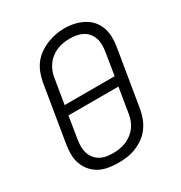

<svg xmlns="http://www.w3.org/2000/svg" viewBox="-176 -873 951 1008"><g transform="rotate(-30 300.0 -369.0)"><path d="M251 8Q222 8 192.5 3Q163 -2 138.5 -15Q114 -28 95.5 -49.5Q77 -71 67.5 -97.5Q58 -124 57.5 -153.5Q57 -183 62 -213L119 -558Q124 -585 134 -611Q144 -637 161 -659.5Q178 -682 202 -698.5Q226 -715 252 -725.5Q278 -736 304.5 -741Q331 -746 358 -746Q388 -746 416.5 -739.5Q445 -733 470 -720Q495 -707 513.5 -686Q532 -665 541.5 -638Q551 -611 551.5 -581.5Q552 -552 547 -522L490 -177Q485 -150 475 -124.5Q465 -99 448 -76Q431 -53 407.5 -36.5Q384 -20 357.5 -9.5Q331 1 304.5 4.5Q278 8 251 8ZM158 -396H461L483 -532Q486 -552 486 -572.5Q486 -593 480 -611.5Q474 -630 461.5 -645Q449 -660 432 -669Q415 -678 395.5 -681.5Q376 -685 355 -685Q335 -685 316 -682Q297 -679 278 -671.5Q259 -664 242 -651Q225 -638 213 -621.5Q201 -605 193.5 -586.5Q186 -568 183 -548ZM252 -50Q272 -50 291.5 -53Q311 -56 330 -63.5Q349 -71 366 -83.5Q383 -96 395.5 -112.5Q408 -129 415.5 -148Q423 -167 426 -187L451 -339H148L126 -203Q123 -183 123 -163Q123 -143 129 -124.5Q135 -106 147 -91Q159 -76 175.5 -66.5Q192 -57 212 -53.5Q232 -50 252 -50Z"/></g></svg>

Font: Iosevka Curly Light Extended
Style: Italic
Weight: 300
Width: 7
Italic angle: -9°
Monospace: yes
Designer: Belleve Invis
Foundry: Belleve Invis
Version: Version 11.1.0; ttfautohint (v1.8.3)